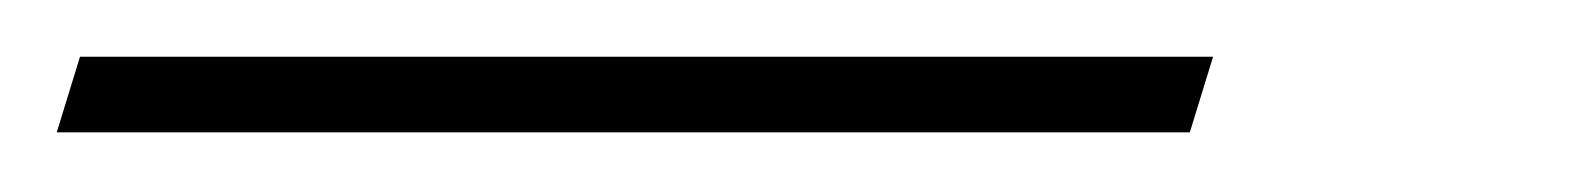

<svg xmlns="http://www.w3.org/2000/svg" viewBox="-134 82 544 66"><path d="M-106.5 101.5H283L275 127.5H-114.5Z"/></svg>

Font: Newsreader 60pt ExtraLight
Style: Italic
Weight: 250
Italic angle: -17°
Designer: Hugues Gentile
Foundry: Production Type
Version: Version 1.003